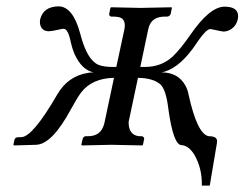

<svg xmlns="http://www.w3.org/2000/svg" viewBox="-20 -454 767 602"><path d="M337.4 -210Q268.6 -208.5 234.4 -164.1Q222.2 -147.9 203.1 -112.8Q143.1 -1 92.8 0L24.4 2L22 0L25.4 -16.1Q27.8 -23.9 38.1 -23.9H46.9Q82.5 -24.9 159.2 -157.2Q192.9 -215.8 256.3 -225.6Q265.6 -227.1 273.4 -227.1Q236.3 -234.4 213.4 -285.2Q206.1 -302.7 202.1 -320.8Q193.8 -363.8 179.2 -363.8Q175.8 -363.8 165 -361.3Q144 -356.4 133.8 -356Q109.9 -356 105.5 -378.9Q104.5 -386.7 106 -394Q116.2 -433.1 163.1 -434.1Q209 -434.1 231.9 -347.2Q232.4 -345.7 232.4 -345.2Q252.9 -266.6 288.1 -251Q305.2 -244.1 333 -244.1H344.7L369.6 -359.9Q377 -395 352.1 -400.4Q344.7 -401.9 335.4 -401.9H328.6Q321.8 -403.8 322.3 -410.2L326.2 -429.2L328.6 -431.2Q329.6 -431.2 420.4 -429.2L517.6 -431.2L519 -429.2L515.1 -410.2Q512.2 -402.8 504.4 -401.9H496.6Q457 -401.9 446.8 -369.6Q445.3 -364.7 444.3 -359.9L419.9 -244.1H434.1Q485.8 -244.1 521 -276.4Q545.9 -299.8 577.1 -345.2Q637.7 -433.1 684.1 -433.1Q727.5 -433.1 726.6 -401.9Q726.1 -397.5 725.6 -394Q719.7 -367.2 694.3 -357.4Q687 -355 680.7 -355Q677.2 -355 643.6 -362.3Q640.6 -362.8 639.2 -362.8Q627.4 -362.8 602.5 -327.6Q598.1 -321.3 597.2 -319.8Q547.9 -245.1 496.6 -229.5Q490.7 -228 486.3 -227.1Q539.1 -227.1 562 -184.6Q568.8 -171.4 571.3 -157.2Q598.6 -32.7 634.8 -26.9Q660.2 -26.9 660.6 -12.2Q660.6 -8.8 660.2 -5.9L637.7 127.9H612.8Q614.3 74.7 589.4 31.2Q571.3 2 548.8 1Q523.4 0 507.8 -112.8Q501 -170.9 483.9 -188.5Q461.9 -209 412.6 -210L383.3 -71.8Q382.8 -30.3 416.5 -26.9H424.8Q432.1 -24.9 432.1 -19L428.2 0L425.8 2Q424.8 2 329.1 0L236.8 2L234.9 0L239.3 -19Q242.2 -26.4 248.5 -26.9H255.9Q295.9 -26.9 306.2 -64Q307.1 -68.4 308.1 -71.8Z"/></svg>

Font: Linux Libertine Display Slanted O
Style: Slanted
Weight: 400
Designer: Philipp H. Poll
Foundry: Philipp H. Poll
Version: Version 5.0.9